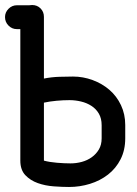

<svg xmlns="http://www.w3.org/2000/svg" viewBox="-22 -745 544 765"><path d="M477 -194Q477 -147 458.5 -110.5Q440 -74 408.5 -49.5Q377 -25 336.5 -12.5Q296 0 253 0Q226 0 192 -2.5Q158 -5 128.5 -15.5Q99 -26 79 -47Q59 -68 59 -105V-629H45Q26 -629 12 -643Q-2 -657 -2 -677Q-2 -696 12 -710Q26 -724 45 -724H94Q100 -725 106 -725Q126 -725 139.5 -711.5Q153 -698 153 -678V-432Q183 -438 214.5 -439Q246 -440 269 -440Q309 -440 347 -426Q385 -412 414 -387Q443 -362 460 -326Q477 -290 477 -247ZM383 -246Q383 -273 372 -292Q361 -311 342.5 -323Q324 -335 301 -340.5Q278 -346 255 -346Q230 -346 203 -343.5Q176 -341 153 -336V-105Q175 -99 205 -96.5Q235 -94 259 -94Q282 -94 304 -100Q326 -106 343.5 -118.5Q361 -131 372 -149.5Q383 -168 383 -194Z"/></svg>

Font: VDS
Style: Regular
Weight: 400
Designer: artmaker
Foundry: artmaker
Version: Version 1.000 2009 initial release